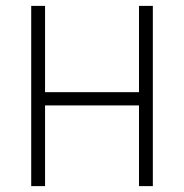

<svg xmlns="http://www.w3.org/2000/svg" viewBox="-20 -632 626 652"><path d="M86 -612H133V-319H452V-612H499V0H452V-274H133V0H86Z"/></svg>

Font: Athiti Light
Style: Regular
Weight: 300
Designer: CadsonDemak Team
Foundry: CadsonDemak
Version: Version 1.033